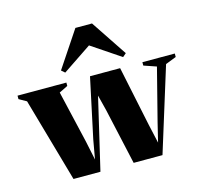

<svg xmlns="http://www.w3.org/2000/svg" viewBox="-121 -893 1081 1016"><g transform="rotate(-15 419.0 -385.0)"><path d="M-12.5 -483.5V-502.5H255V-484L207.5 -460.5L274 -175L296 -70L314.5 -174.5L384.5 -502.5H549.5L618 -175L641.5 -70L667 -175L740 -460.5L671.5 -484V-502.5H849V-483.5L790 -460.5L647 0H489L420.5 -307.5L399 -392.5L379 -307L307 0H159.5L28.5 -460.5ZM263 -555 244 -571.5 376 -769.5H467L599 -571.5L580 -555L421.5 -661.5Z"/></g></svg>

Font: Merriweather 144pt Black
Style: Regular
Weight: 900
Version: Version 2.100